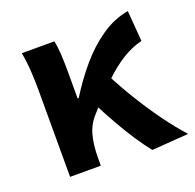

<svg xmlns="http://www.w3.org/2000/svg" viewBox="-107 -686 824 810"><g transform="rotate(-20 304.5 -281.0)"><path d="M79 0V-393Q79 -426 76.5 -471.5Q74 -517 66 -560H212Q218 -534 220 -498Q222 -462 222 -423V-300H227Q269 -368 318.5 -426Q368 -484 425.5 -523.5Q483 -563 547 -574L558 -436Q513 -425 470.5 -399Q428 -373 380 -327.5Q332 -282 271 -212Q241 -180 229 -136.5Q217 -93 217 -33V0ZM444 12Q419 -19 392.5 -59Q366 -99 338.5 -147Q311 -195 284 -248L379 -342Q407 -287 445.5 -224Q484 -161 526.5 -102.5Q569 -44 609 0Z"/></g></svg>

Font: Noto Sans KR
Style: Bold
Weight: 700
Designer: Ryoko NISHIZUKA  (kana, bopomofo & ideographs); Paul D. Hunt (Latin, Greek & Cyrillic); Sandoll Communications , Soo-you
Foundry: Adobe
Version: Version 2.004-H2;hotconv 1.0.118;makeotfexe 2.5.65603